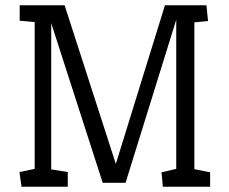

<svg xmlns="http://www.w3.org/2000/svg" viewBox="-20 -711 871 731"><path d="M62 0 54 -56 112 -68V-627L55 -632V-691H226L421 -87L608 -691H766L772 -631L720 -626V-67L780 -55V0H600L595 -55L651 -68V-636L458 -15H371L175 -623V-66L238 -56V0Z"/></svg>

Font: Kreon Light
Style: Regular
Weight: 300
Designer: Julia Petretta
Foundry: Julia Petretta and Eli Heuer
Version: Version 2.002